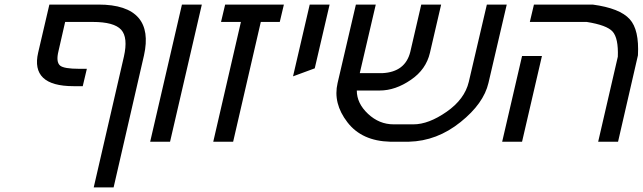

<svg xmlns="http://www.w3.org/2000/svg" viewBox="-20 -620 2812 840"><path d="M522 -372Q541 -456 510 -490Q479 -524 386 -524H265L236 -397Q224 -349 243 -333Q260 -319 326 -319H360L342 -243H302Q207 -243 168.5 -280Q130 -317 147 -390L196 -600H411Q536 -600 586 -542Q634 -486 610 -378L477 200H390Z M637 0 776 -600H863L724 0Z M1121 -524 1000 0H913L1034 -524H947L965 -600H1222L1204 -524Z M1335 -600H1422L1357 -321L1262 -286Z M1653 -300Q1753 -305 1775 -393L1823 -600H1910L1861 -389Q1844 -316 1778 -271Q1710 -224 1641 -224H1541Q1541 -168 1590 -122Q1639 -76 1702 -76H1789Q1855 -76 1934 -131Q2013 -186 2031 -262L2110 -600H2197L2117 -257Q2096 -167 1995 -86Q1892 -3 1769 0H1687Q1563 -3 1500 -85Q1436 -168 1457 -257L1537 -600H1624L1554 -300Z M2177 0 2264 -375H2351L2264 0ZM2573 -600Q2692 -584 2735 -536Q2777 -490 2771 -378L2684 0H2597L2683 -372Q2686 -453 2660 -482Q2635 -510 2547 -524H2298L2316 -600Z"/></svg>

Font: Miedinger
Style: Italic
Weight: 400
Italic angle: -13°
Version: Version 001.000